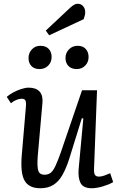

<svg xmlns="http://www.w3.org/2000/svg" viewBox="-20 -989 633 1023"><path d="M16 -473Q31 -486 51.5 -497Q72 -508 94 -515Q116 -522 133 -522Q172 -522 191 -501Q210 -480 206 -439L181 -156Q177 -101 184 -79.5Q191 -58 217 -58Q236 -58 249 -67.5Q262 -77 274.5 -103Q287 -129 304 -177L417 -508H497L481 -89Q480 -66 486 -57Q492 -48 508 -48Q520 -48 535.5 -53.5Q551 -59 567 -66L583 -19Q572 -12 557 -6Q542 0 526.5 4.5Q511 9 496 11.5Q481 14 469 14Q424 14 409.5 -13.5Q395 -41 399 -88L424 -358L416 -359L348 -140Q332 -91 312.5 -56.5Q293 -22 264.5 -4Q236 14 195 14Q134 14 111 -26.5Q88 -67 96 -162L118 -420Q120 -446 115 -454.5Q110 -463 95 -463Q83 -463 67 -456.5Q51 -450 38 -439ZM132 -680Q132 -707 150 -726Q168 -745 195 -745Q224 -745 239.5 -728.5Q255 -712 255 -685Q255 -658 237 -639.5Q219 -621 190 -621Q163 -621 147.5 -637Q132 -653 132 -680ZM329 -680Q329 -707 347.5 -726Q366 -745 394 -745Q421 -745 436.5 -728.5Q452 -712 452 -685Q452 -658 434 -639.5Q416 -621 389 -621Q361 -621 345 -637Q329 -653 329 -680ZM353 -947Q365 -958 374.5 -963.5Q384 -969 394 -969Q412 -969 423 -956Q434 -943 434 -924Q434 -916 432 -907Q430 -898 426 -887L242 -801L224 -826Z"/></svg>

Font: Literata 18pt
Style: Italic
Weight: 400
Italic angle: -2°
Designer: Latin by Veronika Burian and Jose Scaglione. Greek by Irene Vlachou. Cyrillic by Vera Evstafieva
Foundry: TypeTogether
Version: Version 3.103;gftools[0.9.29]